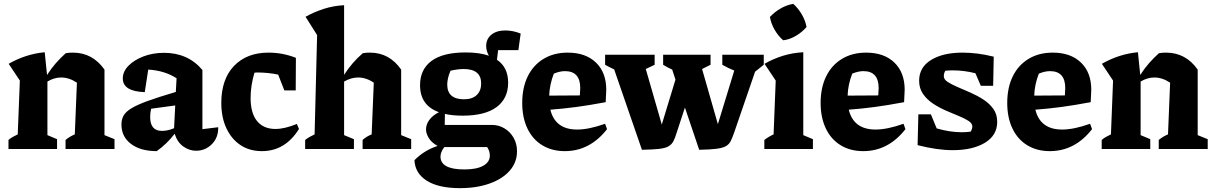

<svg xmlns="http://www.w3.org/2000/svg" viewBox="-20 -773 6296 996"><path d="M24 0V-47Q33 -55 45 -62Q57 -69 72 -76L83 -355L25 -442Q114 -493 212 -502L224 -384Q245 -417 269.5 -445Q294 -473 321 -497Q331 -499 340.5 -499.5Q350 -500 358 -500Q460 -500 522 -412V-72L574 -51V0H320V-47Q340 -64 368 -76L379 -344Q339 -371 297 -371Q261 -371 226 -350V-72L276 -51V0Z M793 11Q709 11 659.5 -26.5Q610 -64 610 -127Q610 -154 621.5 -174Q633 -194 663 -212Q693 -230 748.5 -250Q804 -270 892 -296L896 -367Q834 -407 749 -412L731 -295Q617 -299 617 -366Q617 -402 646.5 -432Q676 -462 724.5 -480.5Q773 -499 831 -499Q955 -499 1030 -410V-103L1112 -113Q1113 -59 1079 -25Q1045 9 997 9Q962 9 931 -13Q900 -35 886 -79Q866 -53 843.5 -31Q821 -9 793 11ZM759 -166Q759 -94 820 -94Q851 -94 883 -108L889 -226L764 -209Q759 -188 759 -166Z M1339 11Q1275 11 1228 -20Q1181 -51 1154.5 -107.5Q1128 -164 1128 -239Q1128 -362 1194 -431Q1260 -500 1373 -500Q1447 -500 1515 -473L1514 -304H1455L1423 -386Q1370 -397 1314 -397Q1307 -397 1300 -396Q1280 -328 1280 -265Q1280 -186 1313.5 -145Q1347 -104 1409 -104Q1456 -104 1520 -130L1531 -104Q1459 11 1339 11Z M1563 0V-47Q1573 -55 1585 -62Q1597 -69 1612 -76L1625 -591L1565 -686Q1610 -711 1659.5 -727Q1709 -743 1765 -746V-385Q1807 -450 1862 -497Q1872 -499 1881 -499.5Q1890 -500 1899 -500Q2000 -500 2061 -412V-72L2113 -51V0H1861V-47Q1879 -64 1908 -76L1919 -344Q1880 -371 1837 -371Q1802 -371 1765 -350V-72L1816 -51V0Z M2380 -173Q2328 -173 2288 -182L2287 -125H2532Q2567 -125 2597 -107Q2627 -89 2644.5 -58Q2662 -27 2662 12Q2662 69 2624.5 112Q2587 155 2520 179Q2453 203 2366 203Q2255 203 2194 164.5Q2133 126 2130 58Q2180 7 2250 -16Q2219 -33 2204.5 -56.5Q2190 -80 2190 -102Q2190 -128 2207.5 -151.5Q2225 -175 2257 -191Q2159 -226 2159 -331Q2159 -413 2218.5 -457Q2278 -501 2396 -501Q2467 -501 2516 -484Q2502 -510 2502 -534Q2502 -571 2529 -593Q2556 -615 2601 -615Q2619 -615 2638.5 -611.5Q2658 -608 2681 -599L2669 -513H2564L2558 -463Q2616 -424 2616 -344Q2616 -262 2556 -217.5Q2496 -173 2380 -173ZM2387 -258Q2430 -258 2453 -280Q2476 -302 2476 -340Q2476 -415 2385 -415Q2371 -415 2351.5 -412.5Q2332 -410 2317 -406Q2308 -386 2304 -367Q2300 -348 2300 -335Q2300 -258 2387 -258ZM2265 39Q2265 106 2389 106Q2452 106 2486.5 87Q2521 68 2521 34Q2521 10 2507 -10H2285Q2274 4 2269.5 16.5Q2265 29 2265 39Z M2910 11Q2843 11 2793 -19.5Q2743 -50 2716 -106.5Q2689 -163 2689 -239Q2689 -318 2717.5 -376.5Q2746 -435 2799.5 -467.5Q2853 -500 2925 -500Q3018 -500 3071.5 -448.5Q3125 -397 3125 -307L3122 -243Q3037 -227 2969.5 -218Q2902 -209 2835 -204Q2860 -101 2974 -101Q3035 -101 3119 -131L3129 -103Q3040 11 2910 11ZM2853 -391Q2831 -335 2829 -277L2988 -278L2990 -316Q2990 -404 2911 -404Q2884 -404 2853 -391Z M3310 4 3166 -413Q3142 -424 3119 -437V-489H3376V-437L3330 -415L3413 -127L3484 -360L3467 -412Q3442 -423 3420 -437V-489H3666V-437L3622 -415L3704 -129L3789 -407Q3756 -420 3727 -437V-489H3942V-437L3897 -401L3788 -84Q3779 -58 3770.5 -41Q3762 -24 3745 -14.5Q3728 -5 3695.5 -1Q3663 3 3607 4L3533 -215L3490 -84Q3482 -57 3473 -40Q3464 -23 3447 -13.5Q3430 -4 3397.5 -0.5Q3365 3 3310 4Z M3945 0V-47Q3967 -64 3993 -76L4004 -355L3946 -442Q3991 -468 4041 -483.5Q4091 -499 4147 -502V-72L4197 -51V0ZM4095 -753Q4121 -730 4139.5 -698Q4158 -666 4164 -633Q4142 -607 4109.5 -587.5Q4077 -568 4043 -564Q4018 -585 3999 -617.5Q3980 -650 3974 -685Q3997 -710 4028.5 -728.5Q4060 -747 4095 -753Z M4458 11Q4391 11 4341 -19.5Q4291 -50 4264 -106.5Q4237 -163 4237 -239Q4237 -318 4265.5 -376.5Q4294 -435 4347.5 -467.5Q4401 -500 4473 -500Q4566 -500 4619.5 -448.5Q4673 -397 4673 -307L4670 -243Q4585 -227 4517.5 -218Q4450 -209 4383 -204Q4408 -101 4522 -101Q4583 -101 4667 -131L4677 -103Q4588 11 4458 11ZM4401 -391Q4379 -335 4377 -277L4536 -278L4538 -316Q4538 -404 4459 -404Q4432 -404 4401 -391Z M4740 -20 4744 -180H4809L4839 -107Q4873 -97 4905.5 -92Q4938 -87 4969 -87Q4992 -87 5015 -90Q5024 -104 5024 -117Q5024 -133 5004 -146Q4984 -159 4953 -171.5Q4922 -184 4886.5 -199.5Q4851 -215 4819.5 -236Q4788 -257 4768 -286Q4748 -315 4748 -354Q4748 -424 4810 -462Q4872 -500 4973 -500Q5010 -500 5050.5 -495Q5091 -490 5135 -479L5132 -328H5068L5040 -393Q4981 -408 4923 -408Q4903 -408 4884 -406Q4876 -393 4876 -378Q4876 -361 4896 -348Q4916 -335 4947.5 -321.5Q4979 -308 5014.5 -292.5Q5050 -277 5081.5 -256.5Q5113 -236 5133 -208Q5153 -180 5153 -141Q5153 -71 5089.5 -32.5Q5026 6 4922 6Q4882 6 4836.5 -0.5Q4791 -7 4740 -20Z M5426 11Q5359 11 5309 -19.5Q5259 -50 5232 -106.5Q5205 -163 5205 -239Q5205 -318 5233.5 -376.5Q5262 -435 5315.5 -467.5Q5369 -500 5441 -500Q5534 -500 5587.5 -448.5Q5641 -397 5641 -307L5638 -243Q5553 -227 5485.5 -218Q5418 -209 5351 -204Q5376 -101 5490 -101Q5551 -101 5635 -131L5645 -103Q5556 11 5426 11ZM5369 -391Q5347 -335 5345 -277L5504 -278L5506 -316Q5506 -404 5427 -404Q5400 -404 5369 -391Z M5695 0V-47Q5704 -55 5716 -62Q5728 -69 5743 -76L5754 -355L5696 -442Q5785 -493 5883 -502L5895 -384Q5916 -417 5940.5 -445Q5965 -473 5992 -497Q6002 -499 6011.5 -499.5Q6021 -500 6029 -500Q6131 -500 6193 -412V-72L6245 -51V0H5991V-47Q6011 -64 6039 -76L6050 -344Q6010 -371 5968 -371Q5932 -371 5897 -350V-72L5947 -51V0Z"/></svg>

Font: Piazzolla
Style: Bold
Weight: 700
Designer: Juan Pablo del Peral
Foundry: Huerta Tipografica
Version: Version 1.330